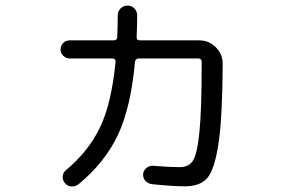

<svg xmlns="http://www.w3.org/2000/svg" viewBox="-20 -652 1040 695"><path d="M232.4 -440.4Q218.8 -440.4 209 -450.2Q199.2 -460 199.2 -473.1Q199.2 -486.3 208.5 -496.1Q217.8 -505.9 232.4 -505.9H391.6Q403.3 -505.9 404.3 -516.6Q406.2 -566.4 406.2 -596.7Q406.2 -611.3 416.5 -621.6Q426.8 -631.8 442.4 -631.8Q456.1 -631.8 466.3 -621.6Q476.6 -611.3 476.6 -596.7Q476.6 -566.4 474.6 -516.6Q474.6 -505.9 486.3 -505.9H701.2Q736.3 -505.9 761.2 -481Q786.1 -456.1 786.1 -420.9Q785.2 -227.5 771 -132.8Q756.8 -38.1 730.5 -7.8Q704.1 22.5 650.4 22.5Q606.4 22.5 529.3 14.6Q515.6 12.7 506.3 2.4Q497.1 -7.8 498 -22.5Q500 -36.1 510.7 -44.4Q521.5 -52.7 534.2 -51.8Q597.7 -46.9 630.9 -46.9Q662.1 -46.9 677.7 -69.3Q693.4 -91.8 701.7 -171.9Q710 -252 710 -417V-428.7Q710 -439.5 698.2 -440.4H482.4Q471.7 -440.4 468.8 -429.7Q454.1 -265.6 407.7 -165.5Q361.3 -65.4 264.6 14.6Q253.9 23.4 239.3 22.9Q224.6 22.5 214.8 10.7Q206.1 0 207 -13.7Q208 -27.3 218.8 -36.1Q300.8 -104.5 342.3 -191.4Q383.8 -278.3 398.4 -428.7Q399.4 -432.6 396 -436.5Q392.6 -440.4 387.7 -440.4Z"/></svg>

Font: Rounded-X Mgen+ 1m regular
Style: Regular
Weight: 400
Designer: [Source Han Sans]
Ryoko NISHIZUKA  (kana & ideographs); Paul D. Hunt (Latin, Greek & Cyrillic); Wenlong ZHANG  (bopomofo
Version: Version 1.059.20150602